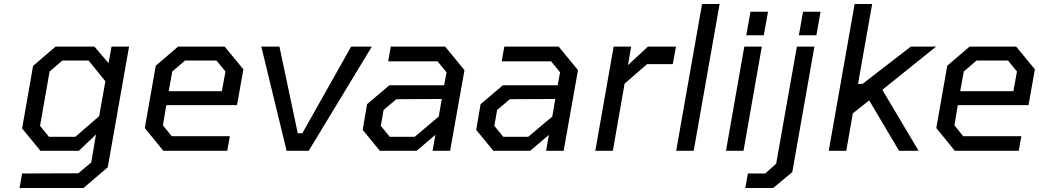

<svg xmlns="http://www.w3.org/2000/svg" viewBox="-20 -757 5216 964"><path d="M78 187 91 114 373 113 438 59 462 -82 376 0H183L91 -112L146 -426L259 -523H454L525 -440L540 -523H628L521 83L399 187ZM358 -70 478 -174 509 -349 425 -453H293L229 -398L181 -125L226 -70Z M800 0 707 -114 762 -427 874 -523H1108L1202 -409L1170 -229H815L798 -128L842 -73H1134L1121 0ZM827 -299H1094L1112 -398L1067 -453H909L845 -398Z M1419 0 1292 -523H1383L1475 -88H1498L1743 -523H1847L1530 0Z M1887 0 1801 -105 1823 -234 1935 -329H2210L2222 -394L2177 -449H1929L1942 -523H2215L2312 -405L2240 0H2152L2166 -80L2072 0ZM1937 -70H2062L2183 -172L2198 -260L1970 -259L1906 -205L1892 -125Z M2457 0 2371 -105 2393 -234 2505 -329H2780L2792 -394L2747 -449H2499L2512 -523H2785L2882 -405L2810 0H2722L2736 -80L2642 0ZM2507 -70H2632L2753 -172L2768 -260L2540 -259L2476 -205L2462 -125Z M2969 0 3061 -523H3149L3133 -430L3233 -523H3374L3358 -435H3229L3116 -337L3057 0Z M3375 0 3505 -737H3593L3463 0Z M3727 -580 3748 -698H3836L3815 -580ZM3625 0 3717 -523H3805L3713 0Z M3991 -580 4012 -698H4100L4079 -580ZM3722 187 3735 114H3822L3877 65L3981 -523H4069L3958 107L3862 187Z M4141 0 4271 -737H4359L4288 -336H4311L4553 -523H4680L4410 -306L4592 0H4494L4344 -253L4262 -188L4229 0Z M4774 0 4681 -114 4736 -427 4848 -523H5082L5176 -409L5144 -229H4789L4772 -128L4816 -73H5108L5095 0ZM4801 -299H5068L5086 -398L5041 -453H4883L4819 -398Z"/></svg>

Font: Tomorrow
Style: Italic
Weight: 400
Italic angle: -10°
Designer: Tony de Marco, Monica Rizzolli
Foundry: Just in Type
Version: Version 2.002